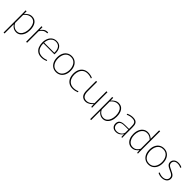

<svg xmlns="http://www.w3.org/2000/svg" viewBox="420 -2550 4573 4573"><g transform="rotate(45 2706.0 -263.5)"><path d="M81 -385Q81 -424 80 -456.5Q79 -489 78 -520L110 -523L112 -433H113Q142 -471 189 -500.5Q236 -530 292 -530Q387 -530 438 -458.5Q489 -387 489 -266Q489 -184 463 -122Q437 -60 391.5 -25Q346 10 285 10Q242 10 208.5 -5.5Q175 -21 151.5 -42.5Q128 -64 115 -84H113V224H81ZM280 -19Q338 -19 377 -53.5Q416 -88 435.5 -144Q455 -200 455 -265Q455 -331 437.5 -384.5Q420 -438 382.5 -469Q345 -500 286 -500Q251 -500 218 -486Q185 -472 158 -449Q131 -426 114 -401V-135Q125 -108 147.5 -81.5Q170 -55 203.5 -37Q237 -19 280 -19Z M616 0V-388Q616 -428 615 -459Q614 -490 613 -520L645 -523L648 -424H649Q676 -471 719 -501Q762 -531 831 -528V-498Q765 -500 721.5 -470.5Q678 -441 649 -387V0Z M1139 10Q1056 10 1003 -26Q950 -62 925 -123.5Q900 -185 900 -261Q900 -341 927.5 -402Q955 -463 1005 -496.5Q1055 -530 1120 -530Q1221 -530 1268 -457.5Q1315 -385 1305 -265H933Q932 -199 952 -143Q972 -87 1018 -53Q1064 -19 1142 -19Q1189 -19 1224.5 -29.5Q1260 -40 1279 -47L1286 -22Q1264 -12 1224.5 -1Q1185 10 1139 10ZM1118 -504Q1061 -504 1020.5 -474Q980 -444 957.5 -395Q935 -346 933 -290H1275Q1275 -295 1275.5 -300.5Q1276 -306 1276 -308Q1276 -403 1235 -453.5Q1194 -504 1118 -504Z M1628 10Q1561 10 1509.5 -23Q1458 -56 1429 -116.5Q1400 -177 1400 -260Q1400 -343 1429 -403.5Q1458 -464 1509.5 -497Q1561 -530 1628 -530Q1696 -530 1747.5 -497Q1799 -464 1828 -403.5Q1857 -343 1857 -260Q1857 -177 1828 -116.5Q1799 -56 1747.5 -23Q1696 10 1628 10ZM1628 -19Q1682 -19 1719 -40Q1756 -61 1779 -96Q1802 -131 1813 -173.5Q1824 -216 1824 -260Q1824 -304 1813 -346.5Q1802 -389 1779 -424Q1756 -459 1719 -480Q1682 -501 1628 -501Q1575 -501 1538 -480Q1501 -459 1478 -424Q1455 -389 1444.5 -346.5Q1434 -304 1434 -260Q1434 -216 1444.5 -173.5Q1455 -131 1478 -96Q1501 -61 1538 -40Q1575 -19 1628 -19Z M2190 10Q2114 10 2059.5 -23Q2005 -56 1976 -116.5Q1947 -177 1947 -260Q1947 -342 1976.5 -403Q2006 -464 2060 -497Q2114 -530 2188 -530Q2226 -530 2264 -522Q2302 -514 2331 -499L2324 -473Q2298 -486 2262 -494Q2226 -502 2188 -502Q2117 -502 2071 -469Q2025 -436 2002.5 -381Q1980 -326 1980 -260Q1980 -191 2004 -136.5Q2028 -82 2075.5 -50.5Q2123 -19 2193 -19Q2239 -19 2276 -29.5Q2313 -40 2332 -48L2339 -22Q2316 -11 2274.5 -0.5Q2233 10 2190 10Z M2618 10Q2544 10 2499 -39Q2454 -88 2454 -195V-520H2487V-201Q2487 -113 2520.5 -66.5Q2554 -20 2626 -20Q2664 -20 2697 -35.5Q2730 -51 2757 -73.5Q2784 -96 2803 -118V-520H2836V-125Q2836 -87 2836.5 -58Q2837 -29 2838 0H2810L2804 -88H2803Q2784 -65 2755.5 -42.5Q2727 -20 2692 -5Q2657 10 2618 10Z M2998 -385Q2998 -424 2997 -456.5Q2996 -489 2995 -520L3027 -523L3029 -433H3030Q3059 -471 3106 -500.5Q3153 -530 3209 -530Q3304 -530 3355 -458.5Q3406 -387 3406 -266Q3406 -184 3380 -122Q3354 -60 3308.5 -25Q3263 10 3202 10Q3159 10 3125.5 -5.5Q3092 -21 3068.5 -42.5Q3045 -64 3032 -84H3030V224H2998ZM3197 -19Q3255 -19 3294 -53.5Q3333 -88 3352.5 -144Q3372 -200 3372 -265Q3372 -331 3354.5 -384.5Q3337 -438 3299.5 -469Q3262 -500 3203 -500Q3168 -500 3135 -486Q3102 -472 3075 -449Q3048 -426 3031 -401V-135Q3042 -108 3064.5 -81.5Q3087 -55 3120.5 -37Q3154 -19 3197 -19Z M3641 10Q3573 10 3534.5 -29Q3496 -68 3496 -129Q3496 -179 3517 -207Q3538 -235 3570.5 -247.5Q3603 -260 3639.5 -263Q3676 -266 3707 -266H3817V-344Q3817 -376 3814 -404Q3811 -432 3799 -454Q3787 -476 3760.5 -488.5Q3734 -501 3687 -501Q3648 -501 3610.5 -491.5Q3573 -482 3539 -465L3532 -492Q3573 -512 3614.5 -521Q3656 -530 3690 -530Q3747 -530 3779.5 -514Q3812 -498 3827 -471.5Q3842 -445 3846 -412Q3850 -379 3850 -346V-133Q3850 -104 3850.5 -67.5Q3851 -31 3852 0H3825L3819 -93H3818Q3795 -49 3749.5 -19.5Q3704 10 3641 10ZM3646 -17Q3708 -17 3756 -50.5Q3804 -84 3817 -139V-243H3707Q3681 -243 3650 -241Q3619 -239 3591.5 -229Q3564 -219 3546.5 -196Q3529 -173 3529 -131Q3529 -78 3561 -47.5Q3593 -17 3646 -17Z M4176 10Q4116 10 4070 -23Q4024 -56 3998.5 -115.5Q3973 -175 3973 -254Q3973 -335 4000 -397Q4027 -459 4076 -494.5Q4125 -530 4190 -530Q4241 -530 4281 -509.5Q4321 -489 4346 -464H4348V-748L4381 -751V-112Q4381 -84 4381.5 -56Q4382 -28 4383 0H4356L4350 -82H4348Q4323 -45 4279.5 -17.5Q4236 10 4176 10ZM4183 -20Q4244 -20 4287 -53Q4330 -86 4348 -130V-431Q4320 -459 4282 -480Q4244 -501 4195 -501Q4131 -501 4089 -465.5Q4047 -430 4026.5 -374Q4006 -318 4006 -254Q4006 -191 4026 -138Q4046 -85 4085.5 -52.5Q4125 -20 4183 -20Z M4736 10Q4669 10 4617.5 -23Q4566 -56 4537 -116.5Q4508 -177 4508 -260Q4508 -343 4537 -403.5Q4566 -464 4617.5 -497Q4669 -530 4736 -530Q4804 -530 4855.5 -497Q4907 -464 4936 -403.5Q4965 -343 4965 -260Q4965 -177 4936 -116.5Q4907 -56 4855.5 -23Q4804 10 4736 10ZM4736 -19Q4790 -19 4827 -40Q4864 -61 4887 -96Q4910 -131 4921 -173.5Q4932 -216 4932 -260Q4932 -304 4921 -346.5Q4910 -389 4887 -424Q4864 -459 4827 -480Q4790 -501 4736 -501Q4683 -501 4646 -480Q4609 -459 4586 -424Q4563 -389 4552.5 -346.5Q4542 -304 4542 -260Q4542 -216 4552.5 -173.5Q4563 -131 4586 -96Q4609 -61 4646 -40Q4683 -19 4736 -19Z M5188 10Q5152 10 5118 1.5Q5084 -7 5056 -22L5064 -48Q5089 -36 5122 -27Q5155 -18 5189 -18Q5253 -18 5291.5 -49Q5330 -80 5330 -129Q5330 -165 5310.5 -188.5Q5291 -212 5260 -228Q5229 -244 5195 -259Q5163 -274 5133.5 -291Q5104 -308 5084.5 -333.5Q5065 -359 5065 -397Q5065 -454 5106.5 -492Q5148 -530 5224 -530Q5256 -530 5288.5 -521.5Q5321 -513 5345 -500L5337 -474Q5316 -484 5286 -493Q5256 -502 5222 -502Q5160 -502 5129 -472.5Q5098 -443 5098 -402Q5098 -369 5115 -348Q5132 -327 5159.5 -312Q5187 -297 5218 -283Q5252 -267 5285.5 -249Q5319 -231 5341 -203.5Q5363 -176 5363 -132Q5363 -68 5313.5 -29Q5264 10 5188 10Z"/></g></svg>

Font: Murecho ExtraLight
Style: Regular
Weight: 200
Designer: Neil Summerour
Foundry: Positype
Version: Version 1.010; ttfautohint (v1.8.3)